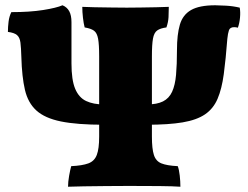

<svg xmlns="http://www.w3.org/2000/svg" viewBox="-20 -705 941 728"><path d="M238 3Q238 -15 242 -38Q246 -61 250 -75Q292 -77 315 -85.5Q338 -94 347 -117.5Q356 -141 356 -187V-491Q356 -536 352 -558Q348 -580 336.5 -588.5Q325 -597 301 -601Q297 -616 294.5 -638Q292 -660 292 -679Q308 -678 339.5 -677.5Q371 -677 405 -676.5Q439 -676 461 -676Q484 -676 513.5 -676.5Q543 -677 572 -677.5Q601 -678 620 -679Q620 -659 619 -640Q618 -621 611 -601Q588 -598 576 -589.5Q564 -581 560 -558.5Q556 -536 556 -491V-187Q556 -141 563.5 -117.5Q571 -94 592 -85.5Q613 -77 654 -75Q659 -62 661.5 -39.5Q664 -17 664 3Q636 1 584.5 0.5Q533 0 469 0Q427 0 381.5 0.5Q336 1 298 1.5Q260 2 238 3ZM374 -232Q272 -232 211 -244.5Q150 -257 118 -286Q86 -315 74.5 -364.5Q63 -414 61 -488Q60 -524 57.5 -543.5Q55 -563 44.5 -572Q34 -581 10 -584Q10 -603 12.5 -623Q15 -643 23 -659Q93 -659 143.5 -667Q194 -675 217 -685Q234 -678 242.5 -662.5Q251 -647 251 -621V-465Q251 -402 265 -368.5Q279 -335 306.5 -322Q334 -309 374 -309ZM537 -232V-309Q575 -309 598 -320.5Q621 -332 632.5 -357Q644 -382 647.5 -421Q651 -460 651 -515Q651 -574 662 -611.5Q673 -649 704.5 -667Q736 -685 796 -685Q809 -685 836.5 -683.5Q864 -682 889 -676Q892 -659 890 -638Q888 -617 882 -600Q878 -601 875 -601.5Q872 -602 868 -602Q852 -602 848 -590Q844 -578 842 -558Q836 -480 828.5 -424Q821 -368 805 -330.5Q789 -293 757.5 -271.5Q726 -250 672.5 -241Q619 -232 537 -232Z"/></svg>

Font: Vollkorn Black
Style: Regular
Weight: 900
Designer: Friedrich Althausen
Foundry: Friedrich Althausen
Version: Version 5.000